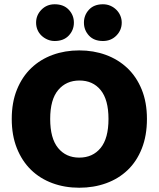

<svg xmlns="http://www.w3.org/2000/svg" viewBox="-20 -861 743 899"><path d="M35 -304Q35 -382 59.5 -442Q84 -502 126.5 -542.5Q169 -583 226.5 -604Q284 -625 351 -625Q418 -625 475.5 -604Q533 -583 576 -542.5Q619 -502 643.5 -442Q668 -382 668 -304Q668 -226 644 -165.5Q620 -105 577.5 -64.5Q535 -24 477 -3Q419 18 351 18Q283 18 225 -3.5Q167 -25 125 -66Q83 -107 59 -167Q35 -227 35 -304ZM215 -304Q215 -213 252 -168Q289 -123 351 -123Q414 -123 451 -168Q488 -213 488 -304Q488 -394 451.5 -439Q415 -484 352 -484Q290 -484 252.5 -439.5Q215 -395 215 -304ZM149 -755Q149 -790 174 -815.5Q199 -841 236 -841Q278 -841 302 -815.5Q326 -790 326 -755Q326 -720 302 -694.5Q278 -669 236 -669Q218 -669 202 -676Q186 -683 174 -694.5Q162 -706 155.5 -721.5Q149 -737 149 -755ZM373 -755Q373 -790 396.5 -815.5Q420 -841 462 -841Q481 -841 497 -834Q513 -827 525 -815Q537 -803 543.5 -787.5Q550 -772 550 -755Q550 -720 525 -694.5Q500 -669 462 -669Q420 -669 396.5 -694.5Q373 -720 373 -755Z"/></svg>

Font: Baloo Cyrillic
Style: Regular
Weight: 400
Designer: Ek Type, Denis Ignatov
Foundry: Ek Type
Version: Version 1.50 July 26, 2019